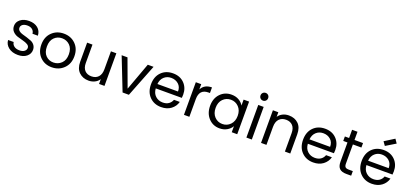

<svg xmlns="http://www.w3.org/2000/svg" viewBox="35 -1905 6453 3031"><g transform="rotate(20 3261.0 -389.5)"><path d="M471 -149Q471 -80 416 -35.5Q361 9 271 9Q175 9 113.5 -38.5Q52 -86 47 -161H141Q145 -120 179.5 -94Q214 -68 270 -68Q322 -68 352 -91Q382 -114 382 -149Q382 -182 348.5 -202Q315 -222 267.5 -233.5Q220 -245 172.5 -260.5Q125 -276 91.5 -311.5Q58 -347 58 -404Q58 -469 114 -513Q170 -557 259 -557Q350 -557 406 -511Q462 -465 466 -385H375Q372 -428 340.5 -454Q309 -480 256 -480Q207 -480 178 -459Q149 -438 149 -404Q149 -374 172.5 -353.5Q196 -333 231.5 -323.5Q267 -314 308.5 -301Q350 -288 385.5 -273.5Q421 -259 445.5 -227Q470 -195 471 -149Z M1119 -275Q1119 -147 1038.5 -69Q958 9 838 9Q720 9 642.5 -69Q565 -147 565 -275Q565 -402 644 -479.5Q723 -557 842 -557Q962 -557 1040.5 -479.5Q1119 -402 1119 -275ZM658 -275Q658 -176 710 -123.5Q762 -71 838 -71Q916 -71 971 -124Q1026 -177 1026 -275Q1026 -373 972 -425.5Q918 -478 841 -478Q764 -478 711 -425.5Q658 -373 658 -275Z M1725 -548V0H1634V-81Q1608 -39 1561 -15.5Q1514 8 1459 8Q1360 8 1297 -53Q1234 -114 1234 -227V-548H1324V-239Q1324 -158 1365 -114.5Q1406 -71 1477 -71Q1550 -71 1592 -116Q1634 -161 1634 -247V-548Z M1814 -548H1912L2083 -84L2253 -548H2350L2135 0H2029Z M2673 -480Q2604 -480 2555.5 -436Q2507 -392 2500 -314H2846Q2847 -391 2797 -435.5Q2747 -480 2673 -480ZM2929 -169Q2907 -90 2841 -40.5Q2775 9 2677 9Q2558 9 2482 -68.5Q2406 -146 2406 -275Q2406 -404 2481 -480.5Q2556 -557 2677 -557Q2795 -557 2867.5 -483Q2940 -409 2940 -295Q2940 -268 2937 -240H2499Q2504 -159 2554.5 -113.5Q2605 -68 2677 -68Q2736 -68 2775.5 -95.5Q2815 -123 2831 -169Z M3151 -298V0H3060V-548H3151V-459Q3201 -558 3328 -558V-464H3304Q3151 -464 3151 -298Z M3659 -557Q3731 -557 3784 -526Q3837 -495 3863 -448V-548H3955V0H3863V-102Q3836 -54 3782.5 -22.5Q3729 9 3658 9Q3547 9 3473 -70.5Q3399 -150 3399 -276Q3399 -402 3473 -479.5Q3547 -557 3659 -557ZM3863 -275Q3863 -367 3809 -422.5Q3755 -478 3677 -478Q3599 -478 3545.5 -423.5Q3492 -369 3492 -276Q3492 -182 3545.5 -126.5Q3599 -71 3677 -71Q3755 -71 3809 -126.5Q3863 -182 3863 -275Z M4109 0V-548H4200V0ZM4156 -637Q4128 -637 4109.5 -655.5Q4091 -674 4091 -702Q4091 -730 4109.5 -748.5Q4128 -767 4156 -767Q4182 -767 4200.5 -748.5Q4219 -730 4219 -702Q4219 -674 4200.5 -655.5Q4182 -637 4156 -637Z M4756 0V-310Q4756 -392 4715 -435.5Q4674 -479 4603 -479Q4531 -479 4488.5 -434Q4446 -389 4446 -303V0H4355V-548H4446V-470Q4473 -512 4519.5 -535Q4566 -558 4622 -558Q4722 -558 4784 -497.5Q4846 -437 4846 -323V0Z M5228 -480Q5159 -480 5110.5 -436Q5062 -392 5055 -314H5401Q5402 -391 5352 -435.5Q5302 -480 5228 -480ZM5484 -169Q5462 -90 5396 -40.5Q5330 9 5232 9Q5113 9 5037 -68.5Q4961 -146 4961 -275Q4961 -404 5036 -480.5Q5111 -557 5232 -557Q5350 -557 5422.5 -483Q5495 -409 5495 -295Q5495 -268 5492 -240H5054Q5059 -159 5109.5 -113.5Q5160 -68 5232 -68Q5291 -68 5330.5 -95.5Q5370 -123 5386 -169Z M5635 -150V-473H5564V-548H5635V-686H5726V-548H5869V-473H5726V-150Q5726 -110 5743 -93.5Q5760 -77 5802 -77H5869V0H5787Q5711 0 5673 -35Q5635 -70 5635 -150Z M6212 -480Q6143 -480 6094.5 -436Q6046 -392 6039 -314H6385Q6386 -391 6336 -435.5Q6286 -480 6212 -480ZM6468 -169Q6446 -90 6380 -40.5Q6314 9 6216 9Q6097 9 6021 -68.5Q5945 -146 5945 -275Q5945 -404 6020 -480.5Q6095 -557 6216 -557Q6334 -557 6406.5 -483Q6479 -409 6479 -295Q6479 -268 6476 -240H6038Q6043 -159 6093.5 -113.5Q6144 -68 6216 -68Q6275 -68 6314.5 -95.5Q6354 -123 6370 -169ZM6326 -788 6371 -722 6208 -623 6163 -686Z"/></g></svg>

Font: SVN-Poppins
Style: Regular
Weight: 400
Designer: Ninad Kale (Devanagari), Jonny Pinhorn (Latin)
Foundry: Indian Type Foundry
Version: Version 3.002 2017